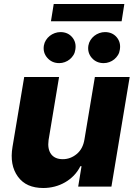

<svg xmlns="http://www.w3.org/2000/svg" viewBox="-20 -929 676 956"><path d="M42.3 -197.8 100.5 -545.5H274.1L221.9 -231.9Q218.8 -209.5 221.9 -191.9Q225.1 -174.4 234.2 -161.9Q243.3 -149.5 258 -142.9Q272.7 -136.4 292.6 -136.4Q331 -136.4 362.2 -162.3Q393.1 -187.9 400.6 -235.4L452.4 -545.5H625.7L534.8 0H369.3L386 -101.6H380.3Q367.2 -75.3 347.5 -55Q327.8 -34.8 303.6 -21Q279.5 -7.1 252 0Q224.4 7.1 195.7 7.1Q153.4 7.1 121.8 -6.7Q90.2 -20.6 69.2 -49.4Q27 -107.2 42.3 -197.8ZM233.7 -823.2 247.5 -909.1H599.1L585.6 -823.2ZM420.1 -702.4Q422.6 -717 430.4 -729.2Q438.2 -741.5 449.4 -750.4Q460.6 -759.2 474.4 -764.2Q488.3 -769.2 502.5 -769.2Q539.4 -769.2 561.1 -743.6Q582.7 -717.7 576.7 -681.8Q574.9 -667.3 567.5 -655Q560 -642.8 549 -633.7Q538 -624.6 524.3 -619.7Q510.7 -614.7 496.4 -614.7Q459.9 -614.7 437.1 -640.6Q414.4 -666.9 420.1 -702.4ZM198.5 -702.4Q201 -717 208.8 -729.2Q216.6 -741.5 227.8 -750.4Q239 -759.2 252.8 -764.2Q266.7 -769.2 280.9 -769.2Q317.8 -769.2 339.5 -743.6Q361.2 -717.7 355.1 -681.8Q353.3 -667.3 345.9 -655Q338.4 -642.8 327.4 -633.7Q316.4 -624.6 302.7 -619.7Q289.1 -614.7 274.9 -614.7Q238.6 -614.7 215.6 -641Q192.8 -666.9 198.5 -702.4Z"/></svg>

Font: Inter P Extra Bold
Style: Italic
Weight: 800
Italic angle: 9.39999°
Designer: Rasmus Andersson
Foundry: rsms
Version: Version 3.018;git-588b23468